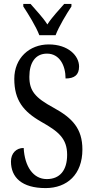

<svg xmlns="http://www.w3.org/2000/svg" viewBox="-20 -951 475 981"><path d="M181 -771H264C281 -816 320 -880 345 -918V-931H308C280 -898 246 -864 222 -826C198 -864 164 -898 136 -931H99V-918C124 -880 164 -816 181 -771ZM213 10C323 10 401 -60 401 -187C401 -294 350 -348 253 -401C159 -452 130 -487 130 -559C130 -631 161 -677 220 -677C284 -677 315 -617 315 -550C360 -550 384 -568 384 -611C384 -666 329 -724 229 -724C130 -724 53 -654 53 -548C53 -439 99 -381 192 -328C279 -279 323 -243 323 -160C323 -81 286 -36 219 -36C150 -36 106 -100 101 -195C63 -195 36 -168 36 -126C36 -45 91 10 213 10Z"/></svg>

Font: Noto Serif Devanagari ExtraCondensed
Style: Regular
Weight: 400
Width: 2
Designer: Universal Thirst, Indian Type Foundry and the Monotype Design Team
Foundry: Monotype Imaging Inc.
Version: Version 2.004